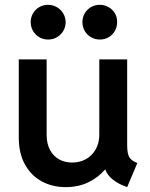

<svg xmlns="http://www.w3.org/2000/svg" viewBox="-20 -766 619 794"><path d="M57.6 -197.3V-520.5H172.9V-208Q172.9 -171.4 187 -145.5Q201.2 -119.6 224.9 -106.7Q248.5 -93.8 278.3 -93.8Q311 -93.8 336.7 -108.6Q362.3 -123.5 376.5 -149.7Q390.6 -175.8 390.6 -208V-520.5H505.9V-163.1Q506.3 -130.9 514.6 -116.2Q522.9 -101.6 547.9 -91.8L505.9 7.8Q469.7 -4.9 446.8 -23.2Q423.8 -41.5 415.5 -64.5H414.1Q384.8 -30.8 344 -11.5Q303.2 7.8 252 7.8Q195.8 7.8 151.9 -16.4Q107.9 -40.5 82.8 -86.7Q57.6 -132.8 57.6 -197.3ZM320.8 -674.8Q320.8 -694.3 330.3 -710.7Q339.8 -727.1 356.2 -736.6Q372.6 -746.1 392.1 -746.1Q412.1 -746.1 429 -736.6Q445.8 -727.1 455.3 -710.7Q464.8 -694.3 464.4 -674.8Q464.4 -654.8 455.1 -638.2Q445.8 -621.6 429.4 -612.1Q413.1 -602.5 393.1 -602.5Q373 -602.5 356.4 -612.1Q339.8 -621.6 330.3 -638.2Q320.8 -654.8 320.8 -674.8ZM106.9 -674.8Q106.9 -694.3 116.5 -710.7Q126 -727.1 142.3 -736.6Q158.7 -746.1 178.2 -746.1Q198.2 -746.1 214.8 -736.6Q231.4 -727.1 241.2 -710.9Q251 -694.8 251.5 -674.8Q251.5 -654.8 241.7 -638.2Q231.9 -621.6 215.6 -612.1Q199.2 -602.5 179.2 -602.5Q159.2 -602.5 142.6 -612.1Q126 -621.6 116.5 -638.2Q106.9 -654.8 106.9 -674.8Z"/></svg>

Font: Reddit Sans Vanilla SemiBold
Style: Regular
Weight: 600
Designer: Stephen Hutchings
Foundry: Reddit
Version: Version 1.013